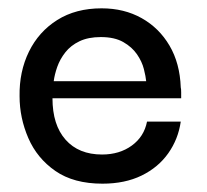

<svg xmlns="http://www.w3.org/2000/svg" viewBox="-20 -431 497 461"><path d="M226 10Q157 10 113 -20.5Q69 -51 48 -99.5Q27 -148 27 -200Q26 -259 49.5 -307Q73 -355 117.5 -383Q162 -411 224 -411Q278 -411 320 -387.5Q362 -364 387 -321.5Q412 -279 414 -221Q415 -218 415 -209.5Q415 -201 415 -195H106Q106 -131 137.5 -95.5Q169 -60 225 -60Q267 -60 296.5 -81.5Q326 -103 333 -139H414Q408 -97 384 -63Q360 -29 320 -9.5Q280 10 226 10ZM109 -236H331Q330 -247 325.5 -265Q321 -283 309 -300.5Q297 -318 276 -330Q255 -342 222 -342Q192 -342 171 -332Q150 -322 137 -305.5Q124 -289 117.5 -270.5Q111 -252 109 -236Z"/></svg>

Font: Darker Grotesque Light SemiBold
Style: Regular
Weight: 600
Version: Version 1.000;gftools[0.9.28]